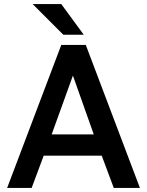

<svg xmlns="http://www.w3.org/2000/svg" viewBox="-20 -920 720 940"><path d="M280 -700H400L665 0H537L478 -158H194L135 0H15ZM439 -262 337 -550 233 -262ZM140 -900H280L390 -750H290Z"/></svg>

Font: .
Style: 
Weight: 500
Designer: A.Korolkova, Vitaly Kuzmin
Foundry: ParaType Ltd
Version: Version 1.000; Glyphs 3.2, build 3192.0